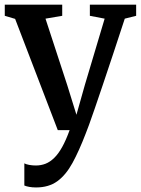

<svg xmlns="http://www.w3.org/2000/svg" viewBox="-20 -572 619 844"><path d="M138.5 252Q122 252 108.5 249.5Q95 247 87 243.5V146Q93.5 150 108 152.8Q122.5 155.5 137.5 155.5Q160 155.5 180 147.8Q200 140 218.2 122.2Q236.5 104.5 253.2 74.5Q270 44.5 286 0H234L46.5 -489L1 -502.5V-551.5H253.5V-502.5L180 -490L275.5 -198L316 -67.5L353 -198.5L440 -490L375 -502.5V-551.5H578.5V-502.5L528.5 -490Q501.5 -407 477.2 -334.2Q453 -261.5 432.8 -201.5Q412.5 -141.5 397 -96.2Q381.5 -51 371.2 -22.8Q361 5.5 357 14.5Q327.5 91.5 298.5 144.5Q269.5 197.5 231.8 224.8Q194 252 138.5 252Z"/></svg>

Font: Merriweather 28pt SemiBold
Style: Regular
Weight: 600
Version: Version 2.100